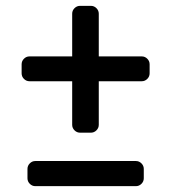

<svg xmlns="http://www.w3.org/2000/svg" viewBox="-20 -637 586 657"><path d="M318 -210Q318 -199 310 -191Q302 -183 291 -183H254Q243 -183 235 -191Q227 -199 227 -210V-359H81Q70 -359 62 -367Q54 -375 54 -386V-417Q54 -428 62 -436Q70 -444 81 -444H227V-590Q227 -601 235 -609Q243 -617 254 -617H291Q302 -617 310 -609Q318 -601 318 -590V-444H465Q476 -444 484 -436Q492 -428 492 -417V-386Q492 -375 484 -367Q476 -359 465 -359H318ZM74 -27V-59Q74 -70 82 -78Q90 -86 101 -86H445Q456 -86 464 -78Q472 -70 472 -59V-27Q472 -16 464 -8Q456 0 445 0H101Q90 0 82 -8Q74 -16 74 -27Z"/></svg>

Font: Rubik
Style: Regular
Weight: 400
Designer: Hubert & Fischer
Foundry: Hubert & Fischer
Version: Version 1.100